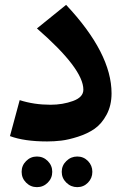

<svg xmlns="http://www.w3.org/2000/svg" viewBox="-20 -564 517 790"><path d="M174 18Q80 18 21 -4L61 -152Q120 -133 188 -133Q238 -133 280.5 -148.5Q323 -164 323 -195Q323 -281 132 -447L252 -544Q439 -345 439 -180Q439 -130 418.5 -92Q398 -54 369 -34Q340 -14 301 -1.5Q262 11 232.5 14.5Q203 18 174 18ZM176.5 187.5Q158 206 132 206Q106 206 87.5 187.5Q69 169 69 143Q69 117 87.5 98.5Q106 80 132 80Q158 80 176.5 98.5Q195 117 195 143Q195 169 176.5 187.5ZM342 187.5Q324 206 298 206Q272 206 253 187.5Q234 169 234 143Q234 117 253 98.5Q272 80 298 80Q324 80 342 98.5Q360 117 360 143Q360 169 342 187.5Z"/></svg>

Font: FiraGO
Style: Bold
Weight: 700
Designer: bBox Type
Foundry: bBox Type GmbH
Version: Version 1.001;PS 001.001;hotconv 1.0.88;makeotf.lib2.5.64775